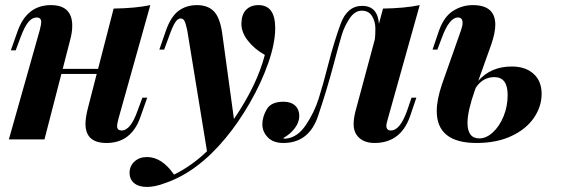

<svg xmlns="http://www.w3.org/2000/svg" viewBox="-20 -551 2217 759"><path d="M400.9 14.2Q317.9 14.2 317.9 -61.5Q317.9 -86.4 328.1 -126L362.3 -258.8H222.7L155.8 0H15.1L137.2 -432.1Q143.1 -455.6 143.1 -463.9Q142.6 -481.9 125 -481.9Q107.4 -481.9 92.3 -464.1Q77.1 -446.3 61 -402.8L42 -352.1H22.9L49.8 -428.2Q86.4 -530.8 181.2 -530.8Q265.6 -530.8 265.6 -449.2Q265.6 -422.4 256.8 -391.1L228 -278.8H367.7L429.2 -517.1Q517.6 -518.6 574.2 -530.8L449.2 -85Q442.9 -62 442.9 -51.8Q443.4 -35.2 460.9 -35.2Q496.6 -35.2 523.9 -113.8L543 -165H562L535.2 -88.9Q499.5 14.2 400.9 14.2Z M1002 -530.8Q1067.9 -530.8 1067.9 -439.9Q1067.9 -379.9 1040.5 -301.8Q1013.2 -223.6 968 -145Q922.9 -66.4 871.6 -4.9Q759.8 129.9 632.3 172.9Q592.8 188 560.8 188Q528.8 188 510.5 173.1Q492.2 158.2 492.2 131.8Q492.2 105.5 511.5 87.6Q530.8 69.8 561 69.8Q620.1 69.8 668 139.2Q737.8 105 798.3 46.9L720.2 -431.2Q714.4 -458.5 709.2 -468.3Q704.1 -478 693.6 -478Q683.1 -478 672.9 -463.1Q662.6 -448.2 647 -403.8L628.9 -355H609.9L635.3 -428.2Q654.8 -484.9 685.5 -507.8Q716.3 -530.8 758.5 -530.8Q800.8 -530.8 824.7 -507.1Q848.6 -483.4 857.9 -422.9L904.8 -80.6Q995.6 -213.4 1026.9 -334Q986.3 -356.4 960 -390.1Q933.6 -423.8 934.3 -459Q935.1 -494.1 953.1 -512.5Q971.2 -530.8 1002 -530.8Z M1389.2 -126 1461.9 -396Q1463.9 -411.1 1463.9 -438.5Q1463.9 -465.8 1450.7 -487.3Q1437.5 -508.8 1410.2 -508.8Q1382.8 -508.8 1362.3 -478.5Q1341.8 -448.2 1331.1 -413.1Q1320.3 -377.9 1296.9 -289.1Q1273.4 -200.2 1237.5 -93Q1201.7 14.2 1100.1 14.2Q1060.1 14.2 1038.6 -8.1Q1017.1 -30.3 1017.1 -59.6Q1017.1 -88.9 1034.4 -118.9Q1051.8 -148.9 1101.1 -148.9Q1130.4 -148.9 1146.7 -133.5Q1163.1 -118.2 1163.1 -92.8Q1163.1 -67.4 1145 -43.7Q1127 -20 1099.1 -4.9Q1101.1 -2.9 1108.9 -2.9Q1155.8 -6.8 1189.2 -56.9Q1222.7 -106.9 1240 -161.9Q1257.3 -216.8 1278.8 -300.8Q1300.3 -384.8 1326.4 -456.3Q1352.5 -527.8 1411.6 -527.8Q1472.7 -527.8 1478 -457L1494.1 -517.1Q1581.5 -518.6 1639.2 -530.8L1514.2 -85Q1507.3 -62.5 1507.3 -53.2Q1507.8 -35.2 1525.4 -35.2Q1561.5 -35.2 1589.4 -113.8L1606.9 -165H1626L1600.1 -88.9Q1563 14.2 1460.4 14.2Q1410.6 14.2 1388.2 -20Q1377.9 -36.1 1377.9 -61.5Q1377.9 -86.9 1389.2 -126Z M1828.1 -65.4Q1828.1 -3.9 1875 -3.9Q1902.3 -3.9 1928.2 -27.6Q1954.1 -51.3 1970.5 -90.8Q1986.8 -130.4 1986.8 -175.8Q1986.8 -246.1 1934.1 -246.1Q1888.7 -246.1 1860.8 -204.1L1856 -190.9Q1828.1 -110.8 1828.1 -65.4ZM2002.9 -288.1Q2057.1 -288.1 2089.1 -259.3Q2121.1 -230.5 2121.1 -180.2Q2121.1 -129.9 2090.6 -85.2Q2060.1 -40.5 2001.7 -13.2Q1943.4 14.2 1863.8 14.2Q1706.5 14.2 1706.5 -112.3Q1706.5 -157.2 1728 -220.2L1802.7 -432.1Q1808.6 -449.2 1808.6 -460.9Q1808.6 -481.9 1790 -481.9Q1756.3 -481.9 1727.1 -402.8L1709 -355H1689.9L1714.8 -428.2Q1734.4 -484.4 1770.5 -507.6Q1806.6 -530.8 1849.1 -530.8Q1938 -530.8 1938 -453.1Q1938 -420.4 1920.9 -372.1L1870.6 -231.4Q1920.4 -288.1 2002.9 -288.1Z"/></svg>

Font: PlayfairDisplay-BoldItalic
Style: Bold Italic
Weight: 700
Italic angle: -14.9847°
Designer: Claus Eggers Sørensen
Foundry: Claus Eggers Sørensen
Version: Version 1.002;PS 001.002;hotconv 1.0.70;makeotf.lib2.5.58329